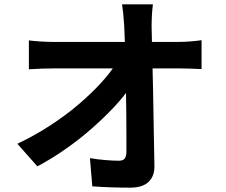

<svg xmlns="http://www.w3.org/2000/svg" viewBox="-20 -821 1040 884"><path d="M684 -801Q681 -778 679.5 -751Q678 -724 678 -700Q679 -658 680 -609Q681 -560 682.5 -505Q684 -450 685 -392.5Q686 -335 687 -277.5Q688 -220 689 -164.5Q690 -109 691 -58Q692 -10 664 16.5Q636 43 579 43Q534 43 491 41.5Q448 40 405 37L394 -93Q428 -87 465 -84Q502 -81 527 -81Q546 -81 554 -91Q562 -101 562 -123Q562 -157 562 -201.5Q562 -246 561.5 -296.5Q561 -347 560 -400.5Q559 -454 558 -507Q557 -560 555.5 -609Q554 -658 552 -700Q550 -733 547.5 -757.5Q545 -782 542 -801ZM113 -635Q135 -632 166.5 -630Q198 -628 224 -628Q239 -628 275 -628Q311 -628 360.5 -628Q410 -628 466 -628Q522 -628 577 -628Q632 -628 680 -628Q728 -628 761 -628Q794 -628 804 -628Q828 -628 859 -630.5Q890 -633 908 -636V-503Q884 -504 857.5 -505Q831 -506 811 -506Q802 -506 769 -506Q736 -506 687.5 -506Q639 -506 582 -506Q525 -506 467.5 -506Q410 -506 359.5 -506Q309 -506 274 -506Q239 -506 227 -506Q200 -506 170 -505Q140 -504 113 -502ZM60 -159Q138 -196 209 -242Q280 -288 339 -338Q398 -388 443.5 -437.5Q489 -487 516 -531L581 -530L582 -424Q552 -378 505 -328Q458 -278 401 -228Q344 -178 280 -133.5Q216 -89 152 -55Z"/></svg>

Font: Noto Sans SC
Style: Bold
Weight: 700
Designer: Ryoko NISHIZUKA  (kana, bopomofo & ideographs); Paul D. Hunt (Latin, Greek & Cyrillic); Sandoll Communications , Soo-you
Foundry: Adobe
Version: Version 2.004-H2;hotconv 1.0.118;makeotfexe 2.5.65603